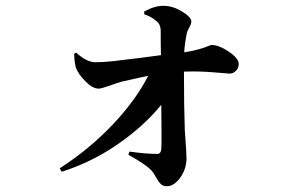

<svg xmlns="http://www.w3.org/2000/svg" viewBox="-20 -603 1040 661"><path d="M476.6 -553.7V-563.5Q511.7 -583 543 -583Q574.2 -583 606.4 -563.5Q638.7 -543.9 638.7 -529.3Q638.7 -520.5 631.3 -507.8Q624 -495.1 622.1 -483.4Q615.2 -448.2 614.3 -422.9Q645.5 -427.7 667 -434.1Q688.5 -440.4 696.8 -444.3Q705.1 -448.2 708 -448.2Q733.4 -448.2 767.6 -425.3Q801.8 -402.3 801.8 -382.8Q801.8 -369.1 792.5 -359.4Q783.2 -349.6 769.5 -349.6Q768.6 -349.6 715.8 -354Q663.1 -358.4 613.3 -356.4Q613.3 -234.4 616.2 -155.3Q622.1 -76.2 622.1 -58.6Q622.1 -21.5 600.6 8.3Q579.1 38.1 554.7 38.1Q541 38.1 533.2 30.3Q525.4 22.5 516.6 6.3Q507.8 -9.8 499 -18.6Q479.5 -38.1 421.9 -70.3L425.8 -81.1Q482.4 -73.2 518.6 -73.2Q533.2 -71.3 535.2 -88.9Q537.1 -108.4 535.2 -242.2Q476.6 -169.9 386.7 -107.4Q296.9 -44.9 192.4 -11.7L185.5 -23.4Q288.1 -89.8 367.7 -173.8Q447.3 -257.8 490.2 -341.8Q482.4 -340.8 400.4 -322.3Q385.7 -318.4 357.4 -308.1Q329.1 -297.9 319.3 -297.9Q298.8 -297.9 273.9 -323.2Q249 -348.6 241.2 -370.1Q235.4 -392.6 235.4 -418L242.2 -421.9Q278.3 -388.7 308.6 -388.7Q334 -388.7 370.6 -392.6Q407.2 -396.5 459.5 -403.3Q511.7 -410.2 534.2 -413.1Q533.2 -439.5 533.2 -500Q532.2 -520.5 517.6 -531.2Q501 -545.9 476.6 -553.7Z"/></svg>

Font: GenRyuMin TW TTF Bold
Style: Regular
Weight: 700
Version: Version 1.300